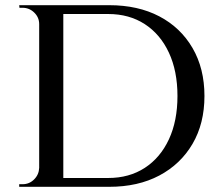

<svg xmlns="http://www.w3.org/2000/svg" viewBox="-20 -720 854 740"><path d="M401 -700Q512 -700 594 -657Q676 -614 722 -535Q768 -456 768 -350Q768 -244 722 -165.5Q676 -87 594 -43.5Q512 0 401 0H179L178 -34Q188 -34 212.5 -34Q237 -34 269 -34Q301 -34 330 -34Q359 -34 378 -34Q397 -34 397 -34Q478 -34 538 -73Q598 -112 631 -183Q664 -254 664 -350Q664 -446 631 -517Q598 -588 538 -627Q478 -666 397 -666Q397 -666 377 -666Q357 -666 326.5 -666Q296 -666 263.5 -666Q231 -666 204.5 -666Q178 -666 168 -666V-700ZM224 -700V0H131V-700ZM134 -73V0H54V-10Q54 -10 60.5 -10Q67 -10 67 -10Q93 -10 111.5 -28.5Q130 -47 131 -73ZM134 -627H131Q131 -653 112 -671.5Q93 -690 67 -690Q67 -690 61 -690Q55 -690 55 -690L54 -700H134Z"/></svg>

Font: Cinzel Medium
Style: Regular
Weight: 500
Designer: Natanael Gama
Version: Version 2.000